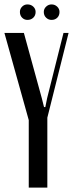

<svg xmlns="http://www.w3.org/2000/svg" viewBox="-22 -848 330 868"><path d="M167 -404 177 -364H183L191 -404L265 -699H288L192 -316V0H108V-305L-2 -699H86ZM68 -794Q68 -808 78 -818Q88 -828 102 -828Q118 -828 128.5 -818Q139 -808 139 -794Q139 -778 128.5 -768Q118 -758 102 -758Q88 -758 78 -768Q68 -778 68 -794ZM176 -794Q176 -808 186.5 -818Q197 -828 211 -828Q226 -828 236.5 -818Q247 -808 247 -794Q247 -778 237 -768Q227 -758 211 -758Q197 -758 186.5 -768Q176 -778 176 -794Z"/></svg>

Font: Moniqa SemBd Narrow Heading
Style: Regular
Weight: 600
Width: 4
Designer: Rajesh Rajput
Foundry: Rajesh Rajput
Version: Version 1.000